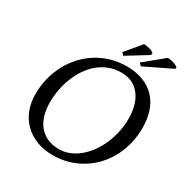

<svg xmlns="http://www.w3.org/2000/svg" viewBox="-192 -991 1106 1153"><g transform="rotate(30 361.0 -414.0)"><path d="M60.1 -254.9Q60.1 -312 73.5 -365.5Q86.9 -418.9 111.6 -465.3Q136.2 -511.7 171.4 -550Q206.5 -588.4 250.2 -615.7Q293.9 -643.1 345 -658.2Q396 -673.3 452.6 -673.3Q519.5 -673.3 569.6 -653.3Q619.6 -633.3 652.8 -597.4Q686 -561.5 702.6 -511Q719.2 -460.4 719.2 -399.9Q719.2 -340.8 705.8 -287.4Q692.4 -233.9 667.5 -188Q642.6 -142.1 607.7 -105.2Q572.8 -68.4 530 -42.5Q487.3 -16.6 437.7 -2.4Q388.2 11.7 334 11.7Q270 11.7 219.5 -8.1Q168.9 -27.8 133.3 -63.5Q97.7 -99.1 78.9 -147.9Q60.1 -196.8 60.1 -254.9ZM160.2 -256.8Q160.2 -210.4 171.1 -170.7Q182.1 -130.9 205.3 -101.3Q228.5 -71.8 263.7 -54.9Q298.8 -38.1 347.2 -38.1Q384.8 -38.1 419.4 -52.2Q454.1 -66.4 484.4 -91.8Q514.6 -117.2 539.6 -151.9Q564.5 -186.5 582 -227.3Q599.6 -268.1 609.4 -313.7Q619.1 -359.4 619.1 -406.2Q619.1 -452.1 608.4 -491.9Q597.7 -531.7 575.9 -561.3Q554.2 -590.8 521.5 -607.7Q488.8 -624.5 444.3 -624.5Q397.9 -624.5 359.1 -609.4Q320.3 -594.2 288.6 -567.6Q256.8 -541 232.9 -505.4Q209 -469.7 192.9 -429Q176.8 -388.2 168.5 -344Q160.2 -299.8 160.2 -256.8ZM475.6 -840.3Q481.9 -840.8 492.9 -839.1Q503.9 -837.4 515.1 -834.2Q526.4 -831.1 535.4 -826.4Q544.4 -821.8 546.4 -816.9L543.9 -804.2L401.4 -716.8L386.7 -733.9ZM640.1 -840.3Q646.5 -840.8 657.7 -839.1Q668.9 -837.4 680.4 -833.7Q691.9 -830.1 701.7 -825.2Q711.4 -820.3 714.4 -814.5L711.4 -805.2L524.9 -714.8L508.3 -731.9Z"/></g></svg>

Font: PT Astra Serif
Style: Italic
Weight: 400
Italic angle: -16°
Designer: A.Korolkova, I. Chaeva
Foundry: ParaType Ltd
Version: Version 1.001